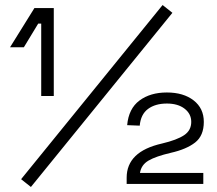

<svg xmlns="http://www.w3.org/2000/svg" viewBox="-20 -732 863 764"><path d="M194 -350H144V-638H132L75 -544H20L117 -700H194ZM666 -681 103 12 64 -19 627 -712ZM789 0H484V-25Q484 -77 519 -111Q554 -145 625 -161Q684 -175 712.5 -194Q741 -213 741 -247Q741 -279 714.5 -299.5Q688 -320 644 -320Q598 -320 569 -298.5Q540 -277 536 -232L486 -234Q492 -300 535 -332Q578 -364 644 -364Q710 -364 750.5 -332.5Q791 -301 791 -247Q791 -192 756.5 -165Q722 -138 660 -124Q600 -110 571 -93Q542 -76 537 -44H789Z"/></svg>

Font: Space Grotesk Variable Light
Style: Regular
Weight: 300
Designer: Florian Karsten
Foundry: Florian Karsten
Version: Version 2.000